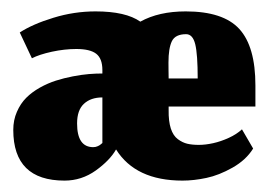

<svg xmlns="http://www.w3.org/2000/svg" viewBox="-20 -310 478 337"><path d="M143.7 -51.7Q115.3 -51.7 115.3 -93.3Q115.3 -116.7 127.3 -127.8Q139.3 -139 159.7 -139V-59Q159.3 -59 157.5 -57.2Q155.7 -55.3 151.8 -53.5Q148 -51.7 143.7 -51.7ZM327 -172.3H276Q276 -177.3 275.8 -186.7Q275.7 -196 275.7 -200.3Q275.7 -225.3 281.7 -237.7Q287.7 -250 306.7 -250Q318.3 -250 322.7 -232.3Q327 -214.7 327 -172.3ZM300.3 7Q320.3 7 342.3 2.3Q364.3 -2.3 388.2 -15.8Q412 -29.3 424.3 -49.3L404.7 -83Q395.3 -74.3 381.5 -68Q367.7 -61.7 354.2 -58.7Q340.7 -55.7 329 -55.7Q317.3 -55.7 308.8 -57.7Q300.3 -59.7 292.2 -65.7Q284 -71.7 279.8 -84.5Q275.7 -97.3 276 -116.7V-123H428.3V-160Q428.3 -228.3 400 -259.2Q371.7 -290 306 -290Q258.7 -290 226.3 -272Q200.7 -290 147.7 -290Q110 -290 73.7 -278.8Q37.3 -267.7 14.7 -253L36 -207.7Q48.7 -214.3 71 -219.2Q93.3 -224 114 -224Q138 -224 148.8 -215.7Q159.7 -207.3 159.7 -187V-181Q148.3 -181 136 -180Q123.7 -179 108 -176Q92.3 -173 78.2 -168.5Q64 -164 50 -156.2Q36 -148.3 26 -138.3Q16 -128.3 9.7 -113.8Q3.3 -99.3 3.3 -82Q3.3 7 93.3 7Q123.3 7 148.2 -10.8Q173 -28.7 183.7 -47.7Q218 7 300.3 7Z"/></svg>

Font: Jomhuria
Style: Regular
Weight: 400
Designer: Arabic design by Kourosh Beigpour, Latin design by Eben Sorkin, engineering by Lasse Fister and Khaled Hosney
Version: Version 1.0010